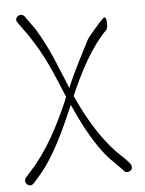

<svg xmlns="http://www.w3.org/2000/svg" viewBox="-49 -692 544 718"><g transform="rotate(-5 223.5 -333.0)"><path d="M18 -32C18 -22 27 -14 36 -14C41 -14 46 -17 49 -20L71 -45C133 -116 175 -214 211 -296C212 -297 211 -297 211 -298C211 -299 212 -300 213 -300C227 -269 241 -240 256 -211C282 -164 315 -110 355 -73C367 -61 378 -50 389 -38C392 -34 397 -32 402 -32C412 -32 420 -39 420 -48C420 -53 419 -58 416 -61L409 -70C404 -76 394 -86 380 -99C317 -158 266 -246 230 -325C229 -328 228 -330 226 -332C263 -417 308 -507 371 -570C376 -575 378 -629 361 -612C356 -608 350 -602 344 -595L336 -585C323 -572 312 -557 299 -541C271 -485 239 -428 213 -364C177 -450 156 -512 107 -593L70 -645C56 -663 27 -644 41 -625L78 -573C136 -488 162 -418 198 -332L192 -317C155 -231 106 -136 44 -69L22 -44C19 -41 18 -37 18 -32Z"/></g></svg>

Font: Stray Cat
Style: SuCn
Weight: 400
Version: Version 1.0